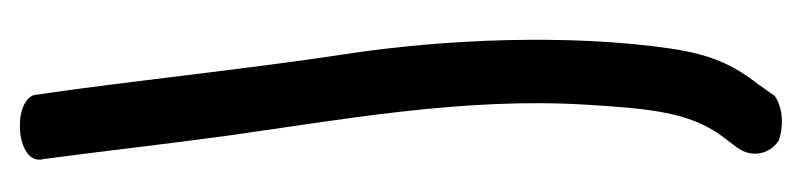

<svg xmlns="http://www.w3.org/2000/svg" viewBox="-334 -400 826 198"><g transform="rotate(90 79.0 -301.0)"><path d="M30 -579C15 -476 20 -347 36 -243C51 -145 64 -18 78 77C86 100 152 95 144 67C138 23 128 -64 120 -122C104 -237 80 -366 88 -493C92 -559 96 -599 120 -632L132 -648C144 -664 138 -683 125 -691C112 -696 92 -696 79 -687L67 -670C46 -643 36 -620 30 -579Z"/></g></svg>

Font: Stray Cat
Style: ExBdExt
Weight: 800
Version: Version 1.0